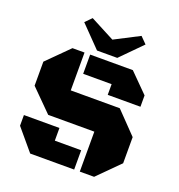

<svg xmlns="http://www.w3.org/2000/svg" viewBox="-149 -972 1019 1096"><g transform="rotate(20 360.5 -424.5)"><path d="M457.5 0V-242.7H177.2L47.4 -372.6V-518.6L177.2 -647.9H250.5V-418H548.3L673.8 -288.1V-129.4L544.4 0ZM284.7 -531.2V-647.9H543.9L656.2 -535.2V-466.3H457.5V-531.2ZM47.4 -194.3H263.2V-117.2H423.3V0H156.2L47.4 -129.4ZM436.5 -683.1H313.5L189.5 -810.5L227.1 -848.6L374.5 -771.5L523.9 -848.6L562 -810.1Z"/></g></svg>

Font: Black Ops One
Style: Regular
Weight: 400
Designer: James Grieshaber
Foundry: James Grieshaber
Version: Version 1.002